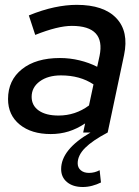

<svg xmlns="http://www.w3.org/2000/svg" viewBox="-20 -539 564 781"><path d="M316.7 221.7Q276.7 221.7 252.7 201.8Q228.7 182 228.7 148.7Q228.7 69.3 348.3 0H318.3L326.3 -37Q293.3 -15 259 -4.3Q224.7 6.3 186.3 6.3Q107.7 6.3 60.2 -32.3Q12.7 -71 12.7 -136Q12.7 -212.7 69.5 -257.8Q126.3 -303 223.7 -303Q264.3 -303 303.5 -293.5Q342.7 -284 375.3 -267.3L385 -311.7Q410 -433.7 272 -433.7Q215.3 -433.7 123.3 -397L97.3 -476.3Q152.3 -498.7 200.7 -509Q249 -519.3 292 -519.3Q402 -519.3 453.3 -465Q504.7 -410.7 484.7 -315.3L418 0Q356 32.7 326 62.8Q296 93 296 125.3Q296 143 308.7 153.7Q321.3 164.3 342 164.3Q365 164.3 385.3 153.3L390.7 203.3Q373.7 211.7 354.7 216.7Q335.7 221.7 316.7 221.7ZM218 -69Q286.7 -69 342 -110L360.3 -195.7Q305.7 -232.3 228 -232.3Q175 -232.3 141.8 -208Q108.7 -183.7 108.7 -145Q108.7 -109.7 137.7 -89.3Q166.7 -69 218 -69Z"/></svg>

Font: Red Hat Display VF
Style: Italic
Weight: 300
Italic angle: -12°
Designer: Pentagram, MCKL
Foundry: Pentagram, MCKL
Version: Version 1.010